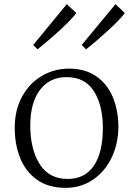

<svg xmlns="http://www.w3.org/2000/svg" viewBox="-20 -894 641 926"><path d="M51 0ZM551 -282Q550 -197 516.5 -130Q483 -63 425.5 -25.5Q368 12 297 12Q213 12 158 -27.5Q103 -67 77 -132.5Q51 -198 51 -278Q51 -363 86.5 -428Q122 -493 182 -528Q242 -563 312 -563Q393 -563 446.5 -524.5Q500 -486 525.5 -422Q551 -358 551 -282ZM126 -288Q126 -175 171 -103Q216 -31 307 -31Q389 -31 432.5 -94.5Q476 -158 476 -277Q476 -386 433 -454Q390 -522 301 -522Q219 -522 172.5 -460Q126 -398 126 -288ZM302 -874 348 -831Q324 -799 269.5 -749Q215 -699 161 -656L140 -677ZM537 -874 582 -831Q558 -799 502.5 -748Q447 -697 395 -656L374 -677Z"/></svg>

Font: Martel UltraLight
Style: Regular
Weight: 250
Designer: Dan Reynolds
Foundry: Dan Reynolds
Version: Version 1.001; ttfautohint (v1.1) -l 5 -r 5 -G 72 -x 0 -D la